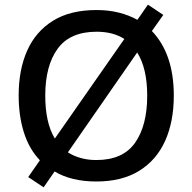

<svg xmlns="http://www.w3.org/2000/svg" viewBox="-20 -768 825 823"><path d="M725 -358Q725 -247 688 -164.5Q651 -82 577 -36Q503 10 393 10Q286 10 214 -33L167 35L101 -9L151 -81Q105 -129 82.5 -200Q60 -271 60 -359Q60 -469 96.5 -551Q133 -633 207 -679Q281 -725 394 -725Q445 -725 489 -714Q533 -703 569 -683L614 -748L680 -704L631 -635Q725 -537 725 -358ZM174 -358Q174 -301 184 -255Q194 -209 215 -174L513 -601Q465 -632 394 -632Q280 -632 227 -559Q174 -486 174 -358ZM611 -358Q611 -475 568 -543L271 -115Q294 -100 325 -91Q356 -82 393 -82Q507 -82 559 -156Q611 -230 611 -358Z"/></svg>

Font: Noto Sans Bengali Medium
Style: Regular
Weight: 500
Designer: Jelle Bosma - Monotype Design Team
Foundry: Monotype Imaging Inc.
Version: Version 2.003; ttfautohint (v1.8.4.7-5d5b)